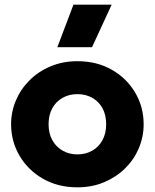

<svg xmlns="http://www.w3.org/2000/svg" viewBox="-20 -787 663 822"><path d="M311.5 15Q228 15 164 -21.8Q100 -58.5 63.8 -120Q27.5 -181.5 27.5 -255Q27.5 -308.5 48.2 -357.2Q69 -406 107 -443.8Q145 -481.5 197 -503.2Q249 -525 311.5 -525Q395 -525 459 -488.2Q523 -451.5 559 -390Q595 -328.5 595 -255Q595 -201.5 574.5 -152.8Q554 -104 516 -66.5Q478 -29 426 -7Q374 15 311.5 15ZM311.5 -126Q346.5 -126 374.5 -141.8Q402.5 -157.5 418.5 -186.5Q434.5 -215.5 434.5 -255Q434.5 -295 418.8 -323.8Q403 -352.5 375 -368.2Q347 -384 311.5 -384Q276 -384 248 -368.2Q220 -352.5 204 -323.8Q188 -295 188 -255Q188 -215.5 204.2 -186.5Q220.5 -157.5 248.5 -141.8Q276.5 -126 311.5 -126ZM225.5 -585 294.5 -767H458L374 -585Z"/></svg>

Font: Geologica Roman
Style: Bold
Weight: 700
Designer: Sindre Bremnes, Frode Helland
Foundry: Monokrom Skriftforlag AS
Version: Version 1.010;gftools[0.9.28]